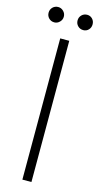

<svg xmlns="http://www.w3.org/2000/svg" viewBox="-134 -883 479 922"><g transform="rotate(15 105.5 -422.5)"><path d="M82 0V-702.1H127V0ZM34.2 -769Q18.1 -769 7.1 -780Q-3.9 -791 -3.9 -807.1Q-3.9 -823.2 7.1 -834.2Q18.1 -845.2 34.2 -845.2Q49.3 -845.2 60.5 -834Q71.8 -822.8 71.8 -807.1Q71.8 -791.5 60.5 -780.3Q49.3 -769 34.2 -769ZM178.2 -769Q162.1 -769 151.1 -780Q140.1 -791 140.1 -807.1Q140.1 -823.2 151.1 -834.2Q162.1 -845.2 178.2 -845.2Q193.8 -845.2 204.3 -834.2Q214.8 -823.2 214.8 -807.1Q214.8 -791 204.3 -780Q193.8 -769 178.2 -769Z"/></g></svg>

Font: SVN-Poppins ExtraLight
Style: Regular
Weight: 200
Designer: Ninad Kale (Devanagari), Jonny Pinhorn (Latin)
Foundry: Indian Type Foundry
Version: Version 3.002 2017